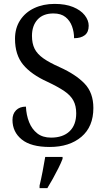

<svg xmlns="http://www.w3.org/2000/svg" viewBox="-20 -744 544 985"><path d="M235 10Q139 10 91.5 -28.5Q44 -67 44 -129Q44 -160 62.5 -178.5Q81 -197 113 -197Q115 -153 129.5 -117Q144 -81 171.5 -59.5Q199 -38 242 -38Q303 -38 337 -70.5Q371 -103 371 -163Q371 -201 356.5 -228Q342 -255 309.5 -277Q277 -299 224 -324Q140 -362 98.5 -412.5Q57 -463 57 -545Q57 -600 83.5 -640.5Q110 -681 156 -702.5Q202 -724 260 -724Q316 -724 355 -708Q394 -692 414.5 -666Q435 -640 435 -612Q435 -579 415 -563.5Q395 -548 360 -548Q360 -580 349.5 -609Q339 -638 316 -656.5Q293 -675 254 -675Q201 -675 172.5 -643.5Q144 -612 144 -560Q144 -521 157.5 -494Q171 -467 202 -445Q233 -423 287 -399Q369 -362 414 -315Q459 -268 459 -190Q459 -94 397.5 -42Q336 10 235 10ZM183 208Q191 175 198.5 136Q206 97 212 61H301V71Q293 92 279.5 119Q266 146 251 173Q236 200 223 221H183Z"/></svg>

Font: Noto Serif Myanmar SemiCondensed
Style: Regular
Weight: 400
Width: 4
Designer: Ben Mitchell and the Monotype Design Team
Foundry: Monotype Imaging Inc.
Version: Version 2.106; ttfautohint (v1.8.4.7-5d5b)